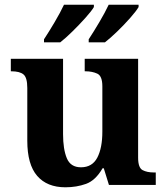

<svg xmlns="http://www.w3.org/2000/svg" viewBox="-20 -786 707 816"><path d="M258 10Q180 10 138 -38.5Q96 -87 96 -188V-412Q96 -456 80 -469.5Q64 -483 28 -483H26V-536H248V-216Q248 -152 264 -113.5Q280 -75 324 -75Q372 -75 393.5 -116Q415 -157 415 -227V-419Q415 -463 393.5 -473Q372 -483 343 -483H340V-536H567V-116Q567 -73 586 -63Q605 -53 634 -53H642V0H443L421 -71H416Q386 -19 345.5 -4.5Q305 10 258 10ZM357 -619Q378 -651 402 -691.5Q426 -732 442 -766H569V-756Q559 -739 533.5 -710Q508 -681 478.5 -652.5Q449 -624 426 -606H357ZM167 -619Q188 -651 212 -691.5Q236 -732 252 -766H379V-756Q369 -739 343 -710Q317 -681 288 -652.5Q259 -624 236 -606H167Z"/></svg>

Font: Noto Naskh Arabic
Style: Bold
Weight: 700
Designer: Monotype Design Team, David Williams, Mohamad Dakak and Nizar Qandah
Foundry: Monotype Imaging Inc.
Version: Version 2.016